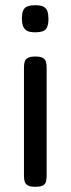

<svg xmlns="http://www.w3.org/2000/svg" viewBox="-20 -520 271 737"><path d="M116 -303Q135 -303 144 -298Q153 -293 156 -284Q159 -275 159 -261V156Q159 169 156 178.5Q153 188 143.5 192.5Q134 197 115 197Q97 197 87.5 192Q78 187 75 178Q72 169 72 155V-262Q72 -275 75 -284Q78 -293 87.5 -298Q97 -303 116 -303ZM116 -500Q138 -500 148.5 -493.5Q159 -487 162.5 -475.5Q166 -464 166 -447Q166 -420 156 -408Q146 -396 115 -396Q93 -396 82.5 -402.5Q72 -409 68 -421Q64 -433 64 -449Q64 -477 74.5 -488.5Q85 -500 116 -500Z"/></svg>

Font: Fredoka SemiExpanded
Style: Regular
Weight: 400
Width: 6
Designer: Ben Nathan
Foundry: Milena B. Brandão, Ben Nathan
Version: Version 2.001